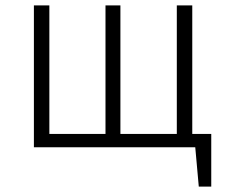

<svg xmlns="http://www.w3.org/2000/svg" viewBox="-20 -543 836 708"><path d="M759 145H713L700 0H105V-523H162V-49H369V-523H424V-49H632V-523H689V-49H759Z"/></svg>

Font: Trujillo Light
Style: Regular
Weight: 300
Designer: Fira Sans original fonts by bBox Type GmbH, Carrois Corporate GbR, & Edenspiekermann AG / Changes by Cristiano Sobral
Foundry: Fira Sans original fonts by bBox Type GmbH, Carrois Corporate GbR, & Edenspiekermann AG / Changes by Cristiano Sobral
Version: Version 4.301;July 28, 2020;FontCreator 13.0.0.2655 64-bit